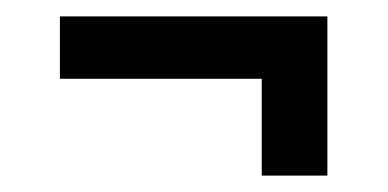

<svg xmlns="http://www.w3.org/2000/svg" viewBox="-20 -362 473 234"><path d="M53 -266V-342H379V-266ZM299 -148V-316H379V-148Z"/></svg>

Font: Bricolage Grotesque SemiCondensed
Style: Regular
Weight: 400
Width: 4
Designer: Mathieu Triay
Foundry: Atelier Triay
Version: Version 1.001;gftools[0.9.33.dev8+g029e19f]